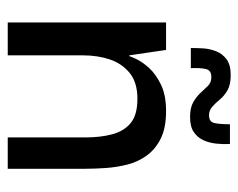

<svg xmlns="http://www.w3.org/2000/svg" viewBox="-80 -536 616 496"><g transform="rotate(90 228.0 -288.0)"><path d="M38 0V-409H109L123 -314H125Q126 -318 133 -333Q140 -348 156 -365.5Q172 -383 199 -396Q226 -409 267 -409Q310 -409 337.5 -395.5Q365 -382 381.5 -359.5Q398 -337 405 -309.5Q412 -282 414 -253.5Q416 -225 416 -200V0H335V-201Q335 -239 327 -269.5Q319 -300 298 -317.5Q277 -335 235 -335Q193 -335 168.5 -315Q144 -295 133.5 -263.5Q123 -232 123 -195V0ZM104 -473Q104 -488 105 -505Q106 -522 112.5 -538.5Q119 -555 133.5 -565.5Q148 -576 174 -576Q199 -576 213.5 -567.5Q228 -559 237 -548Q246 -537 255.5 -528.5Q265 -520 278 -520Q295 -520 298 -534.5Q301 -549 301 -574H352Q353 -557 351 -538.5Q349 -520 342 -505Q335 -490 321 -480.5Q307 -471 282 -471Q258 -471 243.5 -479.5Q229 -488 219.5 -498.5Q210 -509 201.5 -517.5Q193 -526 179 -526Q162 -526 158.5 -512.5Q155 -499 156 -473Z"/></g></svg>

Font: Darker Grotesque SemiBold
Style: Regular
Weight: 600
Designer: Gabriel Lam
Foundry: TypeRant
Version: Version 1.000;gftools[0.9.28]